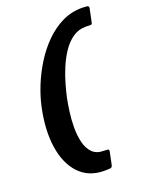

<svg xmlns="http://www.w3.org/2000/svg" viewBox="-146 -776 722 930"><g transform="rotate(-20 215.0 -310.5)"><path d="M270 65Q268 74 262.5 76.5Q257 79 228 79Q148 79 99 27.5Q50 -24 36.5 -113.5Q23 -203 47 -315Q58 -367 80 -421Q102 -475 133.5 -525Q165 -575 205 -614.5Q245 -654 292.5 -677Q340 -700 394 -700Q423 -700 427 -696Q431 -692 429 -684L415 -617Q413 -607 406.5 -607.5Q400 -608 380 -608Q343 -608 313 -587Q283 -566 260.5 -532Q238 -498 221.5 -458.5Q205 -419 194.5 -381.5Q184 -344 178 -317Q172 -287 166.5 -247.5Q161 -208 161 -167Q161 -126 169.5 -91Q178 -56 199 -34.5Q220 -13 257 -13Q280 -13 282.5 -9.5Q285 -6 283 2Z"/></g></svg>

Font: Glory Thin ExtraBold
Style: Italic
Weight: 800
Italic angle: -12°
Version: Version 1.011